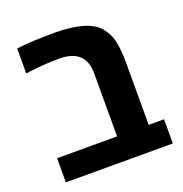

<svg xmlns="http://www.w3.org/2000/svg" viewBox="-118 -745 812 850"><g transform="rotate(-20 288.5 -320.0)"><path d="M227.5 -639.6Q386.2 -639.6 437.5 -578.6Q464.8 -545.9 472.7 -506.8Q481.4 -465.3 481.4 -411.6V-113.8H553.7V0H49.8V-113.8H332.5V-412.1Q332.5 -524.9 208.5 -524.9Q145.5 -524.9 73.7 -516.1L49.8 -513.2V-630.9Q121.6 -639.6 227.5 -639.6Z"/></g></svg>

Font: Open Sans Hebrew
Style: Bold
Weight: 700
Foundry: Ascender Corporation, Yanek Iontef
Version: Version 2.001;PS 002.001;hotconv 1.0.70;makeotf.lib2.5.58329